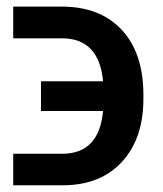

<svg xmlns="http://www.w3.org/2000/svg" viewBox="-20 -551 487 574"><path d="M102.5 -308.1H288.1Q276.4 -436.5 164.6 -436.5H19.5V-531.2H165.5Q278.8 -531.2 343.8 -461.9Q408.7 -392.6 408.7 -267.1V-255.4Q408.7 -137.2 345 -67.6Q281.2 2 170.4 2.9H19.5V-91.3H166Q276.4 -91.3 288.1 -219.2H102.5Z"/></svg>

Font: Roboto Medium
Style: Regular
Weight: 500
Designer: Google
Version: Version 2.134; 2016; ttfautohint (v1.6)